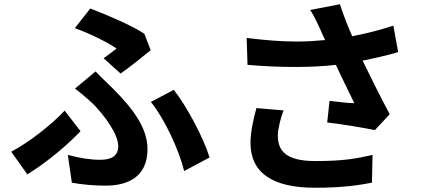

<svg xmlns="http://www.w3.org/2000/svg" viewBox="-20 -835 2040 906"><path d="M469 -560 549 -488C589 -515 665 -577 691 -598L661 -676C594 -719 488 -763 406 -795L333 -702C407 -676 488 -635 530 -606C517 -595 492 -577 469 -560ZM300 -104 319 27C367 36 423 41 479 41C580 41 676 2 676 -131C676 -223 620 -310 512 -418C485 -445 460 -467 431 -498L334 -417C367 -392 400 -363 425 -339C468 -294 538 -205 538 -145C538 -98 504 -81 453 -81C405 -81 356 -89 300 -104ZM849 -28 969 -92C940 -186 861 -334 800 -411L692 -354C758 -272 825 -126 849 -28ZM360 -216 285 -313C226 -249 118 -164 33 -119L109 -12C212 -76 305 -158 360 -216Z M1859 -589 1836 -714C1773 -693 1709 -677 1642 -664C1619 -716 1601 -763 1584 -815L1444 -788C1466 -753 1474 -733 1493 -693C1500 -676 1507 -661 1514 -646C1471 -642 1428 -639 1380 -639C1308 -639 1232 -645 1144 -656L1148 -529C1228 -522 1301 -519 1370 -519C1442 -519 1505 -522 1565 -529C1594 -465 1628 -399 1652 -348C1621 -348 1567 -356 1535 -359L1524 -257C1596 -249 1696 -232 1749 -221L1819 -296C1776 -376 1730 -469 1691 -549C1751 -561 1808 -574 1859 -589ZM1318 -314 1190 -325C1174 -268 1162 -206 1162 -162C1162 -20 1264 51 1468 51C1597 51 1679 38 1735 27L1738 -104C1666 -88 1607 -75 1468 -75C1328 -75 1291 -124 1291 -196C1291 -225 1305 -282 1318 -314Z"/></svg>

Font: Spoqa Han Sans Neo Bold
Style: Bold
Weight: 700
Designer: [Spoqa Han Sans Neo] Dong-huui Kim  Younghwa Kang  Yujin Lee  [Noto Sans] Ryoko NISHIZUKA  (kana & ideographs); Paul D. 
Foundry: Spoqa (http://www.spoqa-han-sans.com)
Version: Version 1.100;hotconv 1.0.109;makeotfexe 2.5.65596